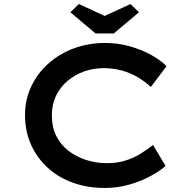

<svg xmlns="http://www.w3.org/2000/svg" viewBox="-20 -922 941 952"><path d="M499 10Q415 10 343 -15.5Q271 -41 217.5 -89.5Q164 -138 134 -204.5Q104 -271 104 -351Q104 -428 135 -493.5Q166 -559 220.5 -607.5Q275 -656 347 -682.5Q419 -709 501 -709Q564 -709 621.5 -693Q679 -677 727 -651Q775 -625 806 -594L728 -491Q697 -519 661.5 -540Q626 -561 584 -572.5Q542 -584 493 -584Q443 -584 397.5 -568Q352 -552 315.5 -521.5Q279 -491 258 -447.5Q237 -404 237 -350Q237 -293 258.5 -249Q280 -205 318.5 -175Q357 -145 406.5 -129Q456 -113 510 -113Q562 -113 604 -126.5Q646 -140 679 -161Q712 -182 739 -203L801 -99Q774 -75 727.5 -49.5Q681 -24 622 -7Q563 10 499 10ZM454 -756 329 -861 371 -902 514 -836H484L627 -902L669 -861L544 -756Z"/></svg>

Font: Lexend Peta Medium
Style: Regular
Weight: 500
Designer: Bonnie Shaver-Troup, Thomas Jockin
Foundry: Lexend
Version: Version 1.007